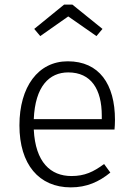

<svg xmlns="http://www.w3.org/2000/svg" viewBox="-20 -799 575 830"><path d="M275 -728 397 -643 423 -674 293 -779H257L128 -674L154 -643ZM477 -281C477 -435 409 -534 273 -534C145 -534 64 -424 64 -257C64 -89 148 11 286 11C355 11 408 -13 457 -53L430 -90C384 -56 346 -38 289 -38C199 -38 133 -97 126 -239H475C476 -249 477 -265 477 -281ZM420 -284H126C132 -426 193 -486 275 -486C374 -486 420 -413 420 -299Z"/></svg>

Font: FiraGO Light
Style: Regular
Weight: 300
Designer: bBox Type
Foundry: bBox Type GmbH
Version: Version 1.001;PS 001.001;hotconv 1.0.88;makeotf.lib2.5.64775